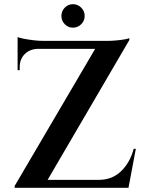

<svg xmlns="http://www.w3.org/2000/svg" viewBox="-20 -896 698 916"><path d="M597 -714Q597 -714 597 -709.5Q597 -705 597 -705L185 0H50V-9L434 -663H64V-701H491Q511 -701 533.5 -703Q556 -705 573.5 -708Q591 -711 597 -714ZM591 -38 585 0H118V-38ZM628 -186 593 0H427L438 -30L452 -38Q515 -38 557.5 -79Q600 -120 618 -186ZM161 -663Q122 -662 98 -638Q74 -614 74 -575V-561H64V-666H161ZM64 -719Q74 -715 94.5 -711Q115 -707 140 -704Q165 -701 186 -701L64 -690ZM328 -764Q305 -764 289 -780.5Q273 -797 273 -820Q273 -843 289 -859.5Q305 -876 328 -876Q351 -876 367.5 -859.5Q384 -843 384 -820Q384 -797 367.5 -780.5Q351 -764 328 -764Z"/></svg>

Font: Cinzel SemiBold
Style: Regular
Weight: 600
Designer: Natanael Gama
Version: Version 2.000